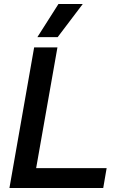

<svg xmlns="http://www.w3.org/2000/svg" viewBox="-20 -936 593 956"><path d="M150 -700H266L160 -99H511L494 0H27ZM271 -916H392L267 -751H166Z"/></svg>

Font: Chakra Petch SemiBold
Style: Italic
Weight: 600
Italic angle: -10°
Designer: Katatrad Aksorn Co.,Ltd.
Foundry: Cadson Demak Co.,Ltd.
Version: Version 1.000; ttfautohint (v1.6)